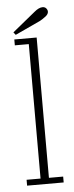

<svg xmlns="http://www.w3.org/2000/svg" viewBox="-49 -658 265 685"><g transform="rotate(-5 83.5 -315.0)"><path d="M20 0V-21H70V-502.5H20V-523.5H100V-21H151V0ZM26.5 -539.5 19 -549 100.5 -615.5Q117 -629.5 130.5 -629.5Q141 -629.5 146 -620Q148 -616.5 148 -612Q148 -603 137.5 -595Q127 -587 116 -581Z"/></g></svg>

Font: Imbue 50pt Thin
Style: Regular
Weight: 100
Designer: Tyler Finck
Foundry: Etcetera Type Company
Version: Version 1.102; ttfautohint (v1.8.3)